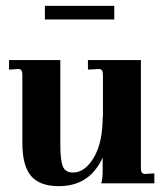

<svg xmlns="http://www.w3.org/2000/svg" viewBox="-20 -632 572 662"><path d="M512.2 0H329.1Q334 -15.1 334 -43.9V-88.9Q289.1 10.3 182.1 9.8Q117.2 9.8 86.9 -25.4Q57.1 -61 57.1 -138.2V-375Q57.1 -394 43.9 -394L11.2 -392.1V-424.8H188V-131.8Q188 -81.1 196.3 -59.1Q204.6 -37.1 231.9 -37.1Q272.9 -37.1 304.2 -89.8Q335 -143.1 334 -233.9L335 -222.2V-374Q335 -394 321.8 -394L283.2 -392.1V-424.8H465.8V-50.8Q465.8 -33.2 479 -32.2L512.2 -34.2ZM374 -611.8V-564.9H134.8V-611.8Z"/></svg>

Font: Unna-Bold
Style: Bold
Weight: 700
Designer: Jorge de Buen U.
Foundry: Omnibus-Type
Version: Version 2.006;PS 002.006;hotconv 1.0.70;makeotf.lib2.5.58329